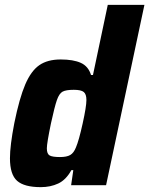

<svg xmlns="http://www.w3.org/2000/svg" viewBox="-20 -763 615 791"><path d="M21 -111Q21 -163 39 -256Q60 -359 84 -415Q108 -471 142 -494.5Q176 -518 230 -518Q282 -518 313 -504Q344 -490 355 -454H363L424 -743H575L417 0H273L282 -62H274Q252 -22 220 -7Q188 8 148 8Q80 8 50.5 -18Q21 -44 21 -111ZM293 -156Q305 -184 320.5 -254Q336 -324 336 -351Q336 -375 325 -384Q314 -393 284 -393Q252 -393 238 -385.5Q224 -378 214.5 -351Q205 -324 190 -255Q173 -173 173 -152Q173 -129 184.5 -122.5Q196 -116 227 -116Q255 -116 269.5 -124.5Q284 -133 293 -156Z"/></svg>

Font: Saira Semi Condensed
Style: Bold Italic
Weight: 700
Width: 4
Italic angle: -12°
Designer: Hector Gatti with collaboration of the Omnibus-Type team
Foundry: Omnibus-Type
Version: Version 1.001; ttfautohint (v1.8)